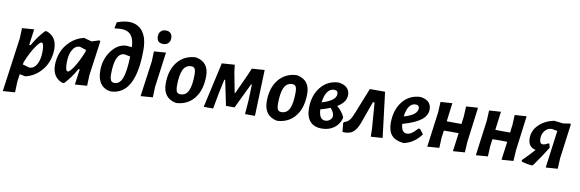

<svg xmlns="http://www.w3.org/2000/svg" viewBox="-58 -1218 5809 1922"><g transform="rotate(10 2846.5 -256.5)"><path d="M207 -469 185 -307H199Q253 -403 319 -471H337Q440 -433 440 -308Q440 -240 415 -176Q390 -112 334.5 -60.5Q279 -9 204 9H198L143 -2L132 75L128 185L5 194L81 -356L85 -460ZM303 -352Q285 -352 244.5 -292Q204 -232 160 -127L157 -103L226 -84Q273 -84 300.5 -135Q328 -186 328 -265Q328 -352 303 -352Z M711 -471H717L794 -450L869 -474L880 -467L831 -112L827 -5L704 4L726 -154H713Q660 -59 595 9H577Q474 -29 474 -154Q474 -221 498.5 -284.5Q523 -348 578.5 -400Q634 -452 711 -471ZM586 -197Q586 -112 611 -112Q630 -112 669.5 -172Q709 -232 752 -338L754 -354V-356L689 -377Q641 -377 613.5 -327.5Q586 -278 586 -197Z M1070 10Q1003 3 966.5 -45.5Q930 -94 930 -177Q930 -295 995.5 -381.5Q1061 -468 1150 -468Q1164 -467 1201 -463Q1197 -563 1149.5 -599.5Q1102 -636 1002 -618L997 -623L1009 -682Q1152 -736 1236 -675.5Q1320 -615 1320 -455Q1320 1 1070 10ZM1043 -163Q1043 -118 1054 -99Q1065 -80 1090 -80Q1144 -80 1170 -146.5Q1196 -213 1201 -368L1141 -380Q1043 -377 1043 -163Z M1509 -687Q1540 -687 1557 -669.5Q1574 -652 1574 -621Q1574 -588 1555 -568.5Q1536 -549 1504 -549Q1438 -549 1438 -616Q1438 -648 1457 -667.5Q1476 -687 1509 -687ZM1547 -469 1499 -112 1495 -5 1372 4 1422 -356 1426 -460Z M1845 -474 1856 -473Q1984 -447 1984 -308Q1984 -167 1918.5 -82.5Q1853 2 1738 10L1727 9Q1598 -19 1598 -165Q1598 -300 1664.5 -383.5Q1731 -467 1845 -474ZM1821 -378Q1764 -378 1738.5 -324Q1713 -270 1713 -163Q1713 -119 1723.5 -101Q1734 -83 1760 -83Q1817 -83 1842 -138Q1867 -193 1867 -300Q1867 -343 1856.5 -360.5Q1846 -378 1821 -378Z M2013 0 2116 -460 2246 -469 2255 -396 2294 -191H2300L2393 -394L2421 -460L2550 -469L2534 0H2433L2444 -144L2449 -303H2441L2318 -48H2231L2178 -303H2169L2138 -158L2109 0Z M2872 -474 2883 -473Q3011 -447 3011 -308Q3011 -167 2945.5 -82.5Q2880 2 2765 10L2754 9Q2625 -19 2625 -165Q2625 -300 2691.5 -383.5Q2758 -467 2872 -474ZM2848 -378Q2791 -378 2765.5 -324Q2740 -270 2740 -163Q2740 -119 2750.5 -101Q2761 -83 2787 -83Q2844 -83 2869 -138Q2894 -193 2894 -300Q2894 -343 2883.5 -360.5Q2873 -378 2848 -378Z M3213 9Q3135 9 3094 -37Q3053 -83 3053 -171Q3053 -300 3121 -384.5Q3189 -469 3299 -474L3311 -473Q3361 -465 3388.5 -437.5Q3416 -410 3416 -367Q3416 -293 3327 -240Q3379 -200 3406 -140V-131Q3389 -66 3337.5 -28.5Q3286 9 3213 9ZM3270 -395Q3229 -395 3202 -356Q3175 -317 3168 -249Q3309 -291 3309 -358Q3309 -395 3270 -395ZM3303 -135Q3303 -169 3266 -211Q3224 -193 3167 -178Q3171 -75 3234 -75Q3262 -75 3282.5 -93Q3303 -111 3303 -135Z M3620 -464H3775L3831 -4L3712 4L3710 -80L3690 -340H3673L3597 -128Q3569 -47 3531 -17.5Q3493 12 3425 7L3416 -82L3423 -94Q3456 -103 3475.5 -126Q3495 -149 3518 -208Z M4222 -110Q4156 -17 4052 9H4039Q3960 0 3922.5 -43Q3885 -86 3885 -169Q3886 -301 3953 -385Q4020 -469 4130 -474L4142 -473Q4245 -456 4245 -366Q4245 -304 4185.5 -258Q4126 -212 4000 -177Q4006 -89 4060 -89Q4085 -89 4109 -104.5Q4133 -120 4169 -160L4185 -158ZM4100 -392Q4060 -392 4034.5 -355.5Q4009 -319 4002 -253Q4136 -291 4136 -358Q4136 -392 4100 -392Z M4458 -468 4434 -280 4512 -279H4584L4594 -356L4599 -460L4719 -468L4673 -112L4667 -5L4547 4L4572 -183L4495 -184L4422 -183L4412 -112L4407 -5L4286 4L4334 -356L4339 -460Z M4952 -468 4928 -280 5006 -279H5078L5088 -356L5093 -460L5213 -468L5167 -112L5161 -5L5041 4L5066 -183L4989 -184L4916 -183L4906 -112L4901 -5L4780 4L4828 -356L4833 -460Z M5351 7Q5301 4 5245 -13L5241 -27Q5303 -88 5360 -152Q5281 -168 5281 -259Q5281 -335 5338.5 -393Q5396 -451 5492 -472L5586 -461L5654 -472L5663 -466L5616 -112L5611 -5L5490 4L5541 -377L5484 -387Q5443 -387 5415 -354Q5387 -321 5387 -273Q5387 -186 5476 -240L5485 -236L5495 -198Q5434 -99 5362 1Z"/></g></svg>

Font: Alegreya Sans SC
Style: Bold Italic
Weight: 700
Italic angle: -7°
Designer: Juan Pablo del Peral
Foundry: Huerta Tipografica
Version: Version 2.007